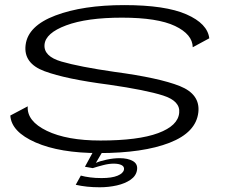

<svg xmlns="http://www.w3.org/2000/svg" viewBox="-20 -610 950 772"><path d="M378 5.5Q221 5.5 123.2 -37.2Q25.5 -80 21.5 -145.5L91.5 -182.5Q87.5 -123 168.2 -84Q249 -45 384 -45Q536 -45 616 -74.8Q696 -104.5 700.5 -156.5Q705.5 -203.5 636.2 -225.8Q567 -248 418.5 -269.5Q244 -292 158.8 -323.8Q73.5 -355.5 83 -429.5Q92.5 -506 203 -547.8Q313.5 -589.5 479.5 -589.5Q645 -589.5 729.8 -552.2Q814.5 -515 821.5 -456L755 -420Q754 -472 683.8 -505.5Q613.5 -539 470.5 -539Q329 -539 246 -508Q163 -477 159 -430.5Q155 -383.5 227 -362.5Q299 -341.5 440.5 -321Q620 -297 702.8 -264Q785.5 -231 777.5 -158.5Q768.5 -77.5 661.8 -36Q555 5.5 378 5.5ZM381 143Q354 143 330.2 140.5Q306.5 138 284.5 133L305 96Q321 100.5 342 103.2Q363 106 388.5 106Q429.5 106 452.5 96.5Q475.5 87 478.5 72Q480.5 60 469 54Q457.5 48 437 48Q418 48 395.5 53.8Q373 59.5 353 66L321.5 60.5L354.5 0H392L365.5 45Q382 37.5 409.2 31.8Q436.5 26 461 26Q494 26 514.2 37.5Q534.5 49 531 73Q527.5 97 505.2 112.5Q483 128 450 135.5Q417 143 381 143Z"/></svg>

Font: Anybody UltraExpanded Light
Style: Italic
Weight: 300
Width: 9
Italic angle: -10°
Designer: Tyler Finck
Foundry: Etcetera Type Company
Version: Version 1.010; ttfautohint (v1.8.3) -l 8 -r 50 -G 200 -x 14 